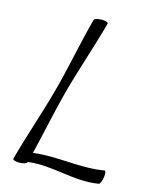

<svg xmlns="http://www.w3.org/2000/svg" viewBox="-122 -894 796 992"><g transform="rotate(15 276.0 -398.0)"><path d="M257 -800C221 -667 197 -533 161 -400C125 -267 78 -133 42 0C40 6 56 12 76 12C97 12 115 6 117 0L118 -3C252 -20 367 33 502 11C509 10 516 -8 519 -28C522 -49 519 -64 513 -63C382 -41 261 -72 132 -55C160 -170 183 -285 213 -400C249 -533 296 -667 332 -800C334 -806 319 -812 298 -812C277 -812 259 -806 257 -800Z"/></g></svg>

Font: Nupuram Light Oblique
Style: Regular
Weight: 300
Designer: Santhosh Thottingal (santhosh.thottingal@gmail.com)
Foundry: SMC
Version: Version 1.000